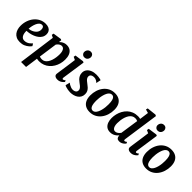

<svg xmlns="http://www.w3.org/2000/svg" viewBox="161 -2060 3556 3556"><g transform="rotate(45 1939.0 -281.5)"><path d="M453 -102Q439.5 -81 409.8 -54.5Q380 -28 336 -8.5Q292 11 234.5 11Q178.5 11 139.2 -8Q100 -27 76 -59.2Q52 -91.5 41.2 -131.5Q30.5 -171.5 30.5 -212.5Q30.5 -288.5 53.5 -353.5Q76.5 -418.5 117.5 -467Q158.5 -515.5 213.8 -543Q269 -570.5 333.5 -570.5Q385.5 -570.5 418.5 -554.2Q451.5 -538 467.5 -510.2Q483.5 -482.5 484 -448Q485 -400 464.5 -363.8Q444 -327.5 409.5 -301.5Q375 -275.5 333.5 -259Q292 -242.5 250.2 -234.2Q208.5 -226 174.5 -225.5Q173.5 -190.5 179.2 -161.5Q185 -132.5 197.2 -111.2Q209.5 -90 228.5 -78.2Q247.5 -66.5 273.5 -66.5Q308.5 -66.5 336.5 -78.2Q364.5 -90 386.5 -108.5Q408.5 -127 425.5 -147ZM303 -508Q271 -508 248 -486.2Q225 -464.5 209.5 -429.8Q194 -395 185.5 -355.5Q177 -316 175 -280Q196 -281 220.8 -288Q245.5 -295 269.5 -308Q293.5 -321 313 -339.5Q332.5 -358 343.8 -382.5Q355 -407 354 -436.5Q353 -472 340 -490Q327 -508 303 -508Z M512 254 611.5 -478 558.5 -504 566.5 -543.5 731 -568 753.5 -556.5 747 -504Q763 -520.5 784.2 -535Q805.5 -549.5 832 -558.8Q858.5 -568 890.5 -568Q947 -568 984.5 -542.2Q1022 -516.5 1040.8 -469.2Q1059.5 -422 1059.5 -356Q1059.5 -299 1045 -245.2Q1030.5 -191.5 1002.8 -145.2Q975 -99 935.8 -64Q896.5 -29 846 -9.5Q795.5 10 736 10Q722 10 707 7.8Q692 5.5 677.5 3L642.5 254ZM687 -64Q700 -57.5 715.2 -54.8Q730.5 -52 748.5 -52Q784.5 -52 812 -69.8Q839.5 -87.5 859.5 -117.5Q879.5 -147.5 892.5 -186.5Q905.5 -225.5 911.5 -268.8Q917.5 -312 917.5 -354.5Q917.5 -393.5 908.8 -424.5Q900 -455.5 882.5 -473.2Q865 -491 838.5 -491Q816.5 -491 797.8 -481.8Q779 -472.5 764.2 -458.2Q749.5 -444 738.5 -428.5Z M1217 10Q1188 10 1168.2 1.5Q1148.5 -7 1139.5 -22.2Q1130.5 -37.5 1133 -58.5Q1135.5 -81 1140.2 -113.5Q1145 -146 1150.8 -186.5Q1156.5 -227 1163.5 -274Q1170.5 -321 1177.2 -372Q1184 -423 1191 -476L1133 -503.5L1140 -543L1313.5 -567.5L1338 -556L1272 -101Q1269.5 -83 1274 -73.8Q1278.5 -64.5 1288.5 -64.5Q1297.5 -64.5 1308.2 -70.2Q1319 -76 1336 -90L1349 -59.5Q1343.5 -52 1326.8 -35.5Q1310 -19 1282.5 -4.5Q1255 10 1217 10ZM1277 -634.5Q1247.5 -634.5 1226.8 -656.5Q1206 -678.5 1207.5 -708Q1209 -744.5 1231.8 -769.5Q1254.5 -794.5 1293 -794.5Q1326 -794.5 1345.5 -773.2Q1365 -752 1364.5 -724.5Q1364 -686.5 1342 -660.5Q1320 -634.5 1277 -634.5Z M1773 -458.5H1768.5Q1758.5 -471 1732 -487.2Q1705.5 -503.5 1669.5 -503.5Q1645.5 -503.5 1625.8 -496.5Q1606 -489.5 1594 -475.5Q1582 -461.5 1581.5 -439.5Q1581 -417.5 1591.5 -398.8Q1602 -380 1622 -362.5Q1642 -345 1668.5 -325.5Q1695 -306.5 1719 -284.5Q1743 -262.5 1758 -233.2Q1773 -204 1773 -163Q1773 -120 1755 -87.5Q1737 -55 1706 -33.5Q1675 -12 1635.2 -1Q1595.5 10 1551.5 10Q1523 10 1491 4.5Q1459 -1 1433.8 -9Q1408.5 -17 1399 -25.5L1420 -112H1421.5Q1432 -102 1453.2 -89.5Q1474.5 -77 1500.2 -67.8Q1526 -58.5 1550.5 -58.5Q1571.5 -58.5 1591.8 -65.2Q1612 -72 1625.5 -87.2Q1639 -102.5 1639 -128Q1639 -150.5 1626.8 -169.2Q1614.5 -188 1594 -205.5Q1573.5 -223 1548 -240.5Q1526 -255.5 1503.2 -277.8Q1480.5 -300 1464.8 -331.2Q1449 -362.5 1449 -404.5Q1449 -453.5 1476.8 -490.2Q1504.5 -527 1553.5 -547.5Q1602.5 -568 1665.5 -568Q1692 -568 1718 -565Q1744 -562 1763.8 -557.5Q1783.5 -553 1792 -549.5Z M2151.5 -568.5Q2218 -568.5 2264.5 -542.5Q2311 -516.5 2335.8 -466.2Q2360.5 -416 2361 -343Q2361 -271.5 2340.8 -207.5Q2320.5 -143.5 2281.8 -93.8Q2243 -44 2187.5 -15.5Q2132 13 2062.5 13Q1997.5 13 1951 -13.2Q1904.5 -39.5 1880.2 -89.8Q1856 -140 1855 -212.5Q1854.5 -284.5 1874.8 -348.8Q1895 -413 1933.8 -462.5Q1972.5 -512 2027.5 -540.2Q2082.5 -568.5 2151.5 -568.5ZM2132 -509.5Q2104 -509.5 2082.8 -491.5Q2061.5 -473.5 2046.2 -443Q2031 -412.5 2021 -374.5Q2011 -336.5 2006.5 -296.5Q2002 -256.5 2002 -219.5Q2002.5 -154.5 2013 -116.5Q2023.5 -78.5 2042 -62Q2060.5 -45.5 2085 -45.5Q2112.5 -45.5 2133.5 -63.5Q2154.5 -81.5 2170 -112Q2185.5 -142.5 2195.2 -180.5Q2205 -218.5 2209.5 -258.8Q2214 -299 2213.5 -336.5Q2213.5 -402 2203.2 -439.8Q2193 -477.5 2175 -493.5Q2157 -509.5 2132 -509.5Z M2886 -102Q2883.5 -84 2887.2 -74.2Q2891 -64.5 2901.5 -64.5Q2909.5 -64.5 2919.8 -69.5Q2930 -74.5 2947 -87.5L2960.5 -57Q2955 -50 2939 -34Q2923 -18 2896.8 -4Q2870.5 10 2835 10Q2799 10 2781.2 -7.5Q2763.5 -25 2760.5 -59L2759.5 -73.5Q2745.5 -54 2722.5 -34.8Q2699.5 -15.5 2668.2 -2.8Q2637 10 2597 10Q2538 10 2501.2 -18.8Q2464.5 -47.5 2447.8 -94.8Q2431 -142 2431 -197.5Q2431 -251 2444 -304.2Q2457 -357.5 2483 -404.8Q2509 -452 2547.8 -489Q2586.5 -526 2639 -547Q2691.5 -568 2757 -568Q2770.5 -568 2786.5 -565.8Q2802.5 -563.5 2817 -560L2841.5 -739.5L2769.5 -759.5L2778.5 -797L2961 -817L2986.5 -803.5ZM2806.5 -492.5Q2793.5 -499.5 2777.5 -502.8Q2761.5 -506 2745 -506Q2706.5 -506 2677.5 -487.2Q2648.5 -468.5 2628.2 -436.8Q2608 -405 2595.2 -365.5Q2582.5 -326 2577 -284Q2571.5 -242 2571.5 -203.5Q2571.5 -162.5 2580.8 -131.5Q2590 -100.5 2607.5 -83.5Q2625 -66.5 2649.5 -66.5Q2672 -66.5 2691.5 -76.2Q2711 -86 2726.8 -101Q2742.5 -116 2753 -131Z M3136 10Q3107 10 3087.2 1.5Q3067.5 -7 3058.5 -22.2Q3049.5 -37.5 3052 -58.5Q3054.5 -81 3059.2 -113.5Q3064 -146 3069.8 -186.5Q3075.5 -227 3082.5 -274Q3089.5 -321 3096.2 -372Q3103 -423 3110 -476L3052 -503.5L3059 -543L3232.5 -567.5L3257 -556L3191 -101Q3188.5 -83 3193 -73.8Q3197.5 -64.5 3207.5 -64.5Q3216.5 -64.5 3227.2 -70.2Q3238 -76 3255 -90L3268 -59.5Q3262.5 -52 3245.8 -35.5Q3229 -19 3201.5 -4.5Q3174 10 3136 10ZM3196 -634.5Q3166.5 -634.5 3145.8 -656.5Q3125 -678.5 3126.5 -708Q3128 -744.5 3150.8 -769.5Q3173.5 -794.5 3212 -794.5Q3245 -794.5 3264.5 -773.2Q3284 -752 3283.5 -724.5Q3283 -686.5 3261 -660.5Q3239 -634.5 3196 -634.5Z M3632.5 -568.5Q3699 -568.5 3745.5 -542.5Q3792 -516.5 3816.8 -466.2Q3841.5 -416 3842 -343Q3842 -271.5 3821.8 -207.5Q3801.5 -143.5 3762.8 -93.8Q3724 -44 3668.5 -15.5Q3613 13 3543.5 13Q3478.5 13 3432 -13.2Q3385.5 -39.5 3361.2 -89.8Q3337 -140 3336 -212.5Q3335.5 -284.5 3355.8 -348.8Q3376 -413 3414.8 -462.5Q3453.5 -512 3508.5 -540.2Q3563.5 -568.5 3632.5 -568.5ZM3613 -509.5Q3585 -509.5 3563.8 -491.5Q3542.5 -473.5 3527.2 -443Q3512 -412.5 3502 -374.5Q3492 -336.5 3487.5 -296.5Q3483 -256.5 3483 -219.5Q3483.5 -154.5 3494 -116.5Q3504.5 -78.5 3523 -62Q3541.5 -45.5 3566 -45.5Q3593.5 -45.5 3614.5 -63.5Q3635.5 -81.5 3651 -112Q3666.5 -142.5 3676.2 -180.5Q3686 -218.5 3690.5 -258.8Q3695 -299 3694.5 -336.5Q3694.5 -402 3684.2 -439.8Q3674 -477.5 3656 -493.5Q3638 -509.5 3613 -509.5Z"/></g></svg>

Font: Merriweather
Style: Bold Italic
Weight: 700
Italic angle: -7.8°
Version: Version 2.101